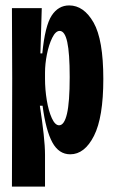

<svg xmlns="http://www.w3.org/2000/svg" viewBox="-20 -558 418 708"><path d="M24 130 25 -269 24 -528H134L129 -361H136Q146 -463 170.5 -500.5Q195 -538 235 -538Q289 -538 325 -475Q361 -412 361 -267Q361 -125 326.5 -57Q292 11 239 11Q197 11 173 -33Q149 -77 137 -168H127Q136 -109 141 -63.5Q146 -18 146 13V130ZM198 -96Q217 -96 227 -138.5Q237 -181 237 -274Q237 -362 228 -403Q219 -444 200 -444Q185 -444 172.5 -418.5Q160 -393 153 -357.5Q146 -322 146 -290V-268Q146 -228 152.5 -188.5Q159 -149 171 -122.5Q183 -96 198 -96Z"/></svg>

Font: Bricolage Grotesque 96pt Condensed SemiBold
Style: Regular
Weight: 600
Width: 3
Designer: Mathieu Triay
Foundry: Atelier Triay
Version: Version 1.001; ttfautohint (v1.8.4.7-5d5b);gftools[0.9.33.de